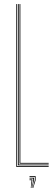

<svg xmlns="http://www.w3.org/2000/svg" viewBox="-20 -820 265 943"><path d="M60 0V-800H64V-4H219V0ZM68 -8V-800H72V-12H219V-8ZM76 -16V-800H80V-20H219V-16ZM140.8 103 151 65V49H125V45H155V65L143.2 103ZM131.2 103 135 65H125V61H139V65L133.5 103ZM136 103 143 65V57H125V53H147V65L138.2 103Z"/></svg>

Font: Big Shoulders Inline Display Thin Thin
Style: Regular
Weight: 250
Version: Version 2.002